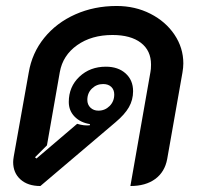

<svg xmlns="http://www.w3.org/2000/svg" viewBox="-20 -613 665 642"><path d="M24 -71Q24 -78 26 -90L76 -370Q87 -436 128 -486.5Q169 -537 232 -565Q295 -593 370 -593Q432 -593 483 -567Q534 -541 563.5 -497Q593 -453 593 -401Q593 -387 590 -370L539 -81Q531 -38 499 -14.5Q467 9 416 9L483 -372Q485 -381 485 -397Q485 -444 451 -470Q417 -496 356 -496Q286 -496 238 -462Q190 -428 180 -372L137 -127L97 -87L102 -83L238 -199Q261 -192 280 -194L281 -198Q249 -203 229.5 -223Q210 -243 210 -272Q210 -323 245.5 -356.5Q281 -390 334 -390Q375 -390 400 -367.5Q425 -345 425 -308Q425 -279 411 -254.5Q397 -230 366 -204L115 9Q73 9 48.5 -13Q24 -35 24 -71ZM362 -297Q362 -313 352 -322.5Q342 -332 325 -332Q303 -332 287.5 -317Q272 -302 272 -279Q272 -263 282.5 -253Q293 -243 309 -243Q331 -243 346.5 -258.5Q362 -274 362 -297Z"/></svg>

Font: K2D SemiBold
Style: Italic
Weight: 600
Italic angle: -10°
Designer: Katatrad Aksorn Co.,Ltd.
Foundry: Cadson Demak Co.,Ltd.
Version: Version 1.000; ttfautohint (v1.6)